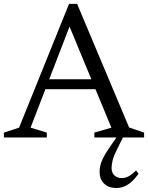

<svg xmlns="http://www.w3.org/2000/svg" viewBox="-24 -706 760 986"><path d="M183 -248V-299H518.5V-248ZM639 -51.5 716 -25V0H460.5V-25L548 -50.5L316.5 -609.5H348.5L133 -50.5L216.5 -25V0H-4V-25L74 -50.5L330.5 -686H372ZM576.5 62Q560.5 93.5 554.8 115.8Q549 138 549 157Q549 181.5 563.8 195Q578.5 208.5 601.5 208.5Q617 208.5 633.8 200.8Q650.5 193 675 169L687.5 186.5Q668.5 212.5 650.2 228.5Q632 244.5 613 252Q594 259.5 572.5 259.5Q534.5 259.5 511 237.2Q487.5 215 487.5 176.5Q487.5 160.5 491.2 144Q495 127.5 505 106.8Q515 86 534 58L589.5 -23H618.5Z"/></svg>

Font: Newsreader 16pt 16pt
Style: Regular
Weight: 400
Version: Version 1.003